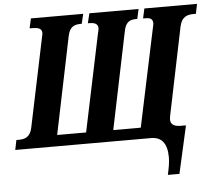

<svg xmlns="http://www.w3.org/2000/svg" viewBox="-80 -780 1187 1057"><g transform="rotate(-5 513.5 -252.0)"><path d="M805 210H869L928 -53H899C856 -53 837 -70 845 -109L946 -599C958 -653 991 -660 1025 -660H1036L1047 -714H756L744 -660H754C779 -660 798 -656 798 -628C798 -622 795 -611 792 -597L679 -62H527L638 -599C648 -652 674 -660 707 -660H712L724 -714H452L439 -660H444C470 -660 495 -656 495 -628C495 -622 493 -611 489 -597L377 -62H217L328 -600C339 -653 367 -660 401 -660H405L418 -714H129L117 -660H128C161 -660 185 -656 185 -628C185 -622 182 -612 178 -592L78 -113C67 -61 35 -54 3 -54H-9L-20 0H731C786 0 819 34 819 114C819 143 813 173 805 210Z"/></g></svg>

Font: Noto Serif Condensed Extra
Style: Italic
Weight: 800
Width: 3
Italic angle: -12°
Designer: Monotype Design Team
Foundry: Monotype Imaging Inc.
Version: Version 1.901